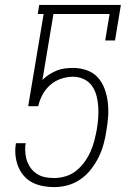

<svg xmlns="http://www.w3.org/2000/svg" viewBox="-20 -755 540 783"><path d="M201 8Q178 8 156 4Q134 0 114.5 -9.5Q95 -19 80.5 -34.5Q66 -50 57 -69.5Q48 -89 44.5 -111.5Q41 -134 43 -156L45 -171H85L83 -160Q82 -143 84 -125.5Q86 -108 92.5 -92.5Q99 -77 109.5 -64.5Q120 -52 134.5 -43.5Q149 -35 166 -32Q183 -29 201 -29Q224 -29 247.5 -36Q271 -43 290.5 -58.5Q310 -74 325 -95Q340 -116 349.5 -137.5Q359 -159 365 -182.5Q371 -206 375 -229Q379 -252 380.5 -275Q382 -298 380.5 -321.5Q379 -345 373 -366.5Q367 -388 354.5 -405.5Q342 -423 321.5 -432.5Q301 -442 278 -442Q254 -442 229.5 -434Q205 -426 185.5 -409Q166 -392 153.5 -369Q141 -346 136 -322H95L158 -698H134L140 -735H473L449 -590H409L427 -698H198L153 -429Q166 -442 181 -451.5Q196 -461 212 -467.5Q228 -474 245 -476Q262 -478 278 -478Q307 -478 334 -468.5Q361 -459 379 -439Q397 -419 406.5 -393Q416 -367 419.5 -338.5Q423 -310 421 -281Q419 -252 414 -223Q410 -195 402.5 -167.5Q395 -140 382.5 -114.5Q370 -89 351.5 -65Q333 -41 308.5 -24Q284 -7 256.5 0.5Q229 8 201 8Z"/></svg>

Font: Iosevka Slab Extralight
Style: Italic
Weight: 200
Italic angle: -9°
Monospace: yes
Designer: Belleve Invis
Foundry: Belleve Invis
Version: Version 11.1.1; ttfautohint (v1.8.3)